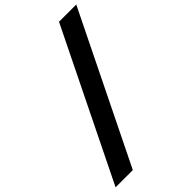

<svg xmlns="http://www.w3.org/2000/svg" viewBox="-290 -930 1181 1181"><g transform="rotate(-45 300.0 -340.0)"><path d="M-12 143 462 -823H612L138 143Z"/></g></svg>

Font: Iosevka Etoile Heavy Oblique
Style: Regular
Weight: 900
Italic angle: -9°
Designer: Belleve Invis
Foundry: Belleve Invis
Version: Version 15.5.2; ttfautohint (v1.8.4)